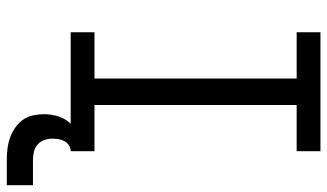

<svg xmlns="http://www.w3.org/2000/svg" viewBox="-219 -556 963 565"><g transform="rotate(90 262.5 -273.5)"><path d="M75 0V-70H211V-665H75V-735H425V-665H289V-70H425V0ZM450 188Q434 188 417.5 186Q401 184 385.5 178.5Q370 173 356 163.5Q342 154 332.5 140.5Q323 127 319.5 110.5Q316 94 316 78Q316 56 323 35Q330 14 345.5 -1.5Q361 -17 382 -23.5Q403 -30 425 -30V0Q416 0 408 5Q400 10 395.5 18Q391 26 389.5 35.5Q388 45 388 54Q388 66 392 77.5Q396 89 405 97Q414 105 426 108Q438 111 450 111H525V188Z"/></g></svg>

Font: Iosevka Gothic
Style: Regular
Weight: 400
Monospace: yes
Designer: Belleve Invis
Foundry: Belleve Invis
Version: Version 15.5.1; ttfautohint (v1.8.4)